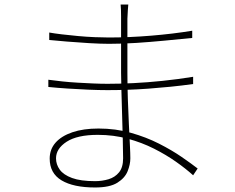

<svg xmlns="http://www.w3.org/2000/svg" viewBox="-20 -799 1040 850"><path d="M548 -779Q547 -768 546 -754.5Q545 -741 544 -716Q544 -705 544 -678.5Q544 -652 544 -617Q544 -582 544 -545.5Q544 -509 544 -477Q544 -419 546 -360.5Q548 -302 550.5 -250Q553 -198 555 -158.5Q557 -119 557 -98Q557 -71 545 -41Q533 -11 499.5 10Q466 31 401 31Q305 31 252.5 -0.5Q200 -32 200 -97Q200 -138 226 -167.5Q252 -197 300.5 -213.5Q349 -230 416 -230Q492 -230 559.5 -211Q627 -192 684 -163Q741 -134 784.5 -104Q828 -74 855 -53L835 -23Q803 -52 759 -83Q715 -114 661.5 -141Q608 -168 545.5 -185Q483 -202 413 -202Q322 -202 275 -171.5Q228 -141 228 -98Q228 -71 244.5 -48Q261 -25 299 -11Q337 3 401 3Q432 3 460.5 -5.5Q489 -14 507 -36Q525 -58 525 -98Q525 -133 523.5 -185Q522 -237 520.5 -293Q519 -349 517.5 -398Q516 -447 516 -477Q516 -509 516 -540Q516 -571 516 -602Q516 -633 516 -664.5Q516 -696 516 -727Q516 -739 515.5 -756Q515 -773 514 -779ZM198 -655Q220 -651 253.5 -647Q287 -643 325 -639.5Q363 -636 399 -634.5Q435 -633 462 -633Q551 -633 648.5 -641Q746 -649 831 -663V-631Q770 -625 707.5 -619Q645 -613 583.5 -609Q522 -605 463 -605Q426 -605 375 -608Q324 -611 276 -615Q228 -619 198 -622ZM194 -446Q223 -442 256 -438.5Q289 -435 324 -433Q359 -431 392.5 -429.5Q426 -428 456 -428Q509 -428 570.5 -431Q632 -434 699.5 -441Q767 -448 835 -459V-427Q785 -420 735 -415Q685 -410 637 -406.5Q589 -403 543.5 -401.5Q498 -400 456 -400Q417 -400 371 -402Q325 -404 279 -407Q233 -410 194 -414Z"/></svg>

Font: Shanggu Sans SC VF
Style: Regular
Weight: 250
Designer: GuiWonder
Version: Version 1.021